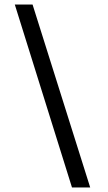

<svg xmlns="http://www.w3.org/2000/svg" viewBox="-20 -751 472 843"><path d="M45 -731 296 72H376L123 -731Z"/></svg>

Font: Karla ExtraLight
Style: Regular
Weight: 400
Version: Version 2.001